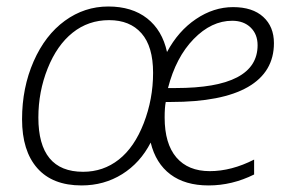

<svg xmlns="http://www.w3.org/2000/svg" viewBox="-20 -561 880 591"><path d="M762.2 -23.9Q694.3 9.8 622.1 9.8Q549.8 9.8 504.6 -24.2Q459.5 -58.1 443.8 -122.1Q411.6 -59.6 356 -24.9Q300.3 9.8 231 9.8Q141.6 9.8 94.7 -43.5Q47.9 -96.7 47.9 -193.8Q47.9 -291 83.5 -372.1Q119.1 -453.1 179.7 -497.1Q240.2 -541 313.2 -541Q386.2 -541 432.9 -504.4Q479.5 -467.8 494.1 -400.9Q528.8 -465.8 583.3 -502.4Q637.7 -539.1 697.5 -539.1Q757.3 -539.1 790.3 -509Q823.2 -479 823.2 -428.2Q823.2 -339.4 743.2 -293.2Q663.1 -247.1 505.9 -247.1H490.2Q486.8 -230 486.8 -199.2Q486.8 -118.7 522.9 -76.4Q559.1 -34.2 625.7 -34.2Q692.4 -34.2 762.2 -69.8ZM98.1 -199.2Q98.1 -32.2 235.8 -32.2Q297.9 -32.2 345.7 -69.8Q393.6 -107.4 422.4 -181.6Q451.2 -255.9 451.2 -336.9Q451.2 -418 415.5 -458.5Q379.9 -499 315.9 -499Q252 -499 203.6 -460.4Q155.3 -421.9 126.7 -350.3Q98.1 -278.8 98.1 -199.2ZM521 -290Q772.9 -290 772.9 -421.9Q772.9 -455.6 751.5 -476.3Q730 -497.1 694.8 -497.1Q630.9 -497.1 576.2 -440.9Q521.5 -384.8 497.1 -290Z"/></svg>

Font: Open Sans Hebrew Light
Style: Italic
Weight: 300
Italic angle: -12°
Foundry: Ascender Corporation, Yanek Iontef
Version: Version 2.001;PS 002.001;hotconv 1.0.70;makeotf.lib2.5.58329